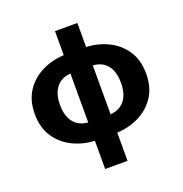

<svg xmlns="http://www.w3.org/2000/svg" viewBox="-144 -775 1027 1079"><g transform="rotate(-20 369.0 -235.5)"><path d="M302 176.7V-647.9H435.8V176.7ZM316.2 8.4Q240.7 7.5 176.8 -22.3Q113 -52.1 74.4 -108.9Q35.9 -165.8 35.9 -248.2Q35.9 -330.7 74.4 -387.4Q113 -444.2 176.8 -473.9Q240.7 -503.7 316.2 -504.5L308 -394.4Q271.4 -393.6 243.9 -376.9Q216.4 -360.2 201.5 -327.9Q186.5 -295.6 186.5 -248.2Q186.5 -200.8 201.5 -168.5Q216.4 -136.1 243.9 -119.3Q271.4 -102.5 308 -101.7ZM421.6 8.4 429.8 -101.7Q466.6 -102.5 494 -119.3Q521.4 -136.1 536.4 -168.5Q551.3 -200.8 551.3 -248.2Q551.3 -295.6 536.7 -327.9Q522.1 -360.2 494.7 -376.9Q467.3 -393.6 429.8 -394.4L421.6 -504.5Q497.8 -503.7 561.5 -473.9Q625.2 -444.2 663.6 -387.4Q701.9 -330.7 701.9 -248.2Q701.9 -165.8 663.4 -108.9Q624.8 -52.1 561.1 -22.3Q497.3 7.5 421.6 8.4Z"/></g></svg>

Font: SourceSans3VF
Style: Regular
Weight: 200
Designer: Paul D. Hunt
Foundry: Adobe
Version: Version 3.052;hotconv 1.1.0;makeotfexe 2.6.0